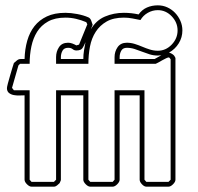

<svg xmlns="http://www.w3.org/2000/svg" viewBox="-20 -699 740 719"><path d="M318 -18H402L409 -26V-361H521V-26L528 -18H611L619 -26V-477Q618 -478 616 -481Q614 -484 612 -484Q609 -484 602.5 -481Q596 -478 588 -473.5Q580 -469 573 -465Q566 -461 563 -460H409V-485Q409 -506 420.5 -522.5Q432 -539 455 -539Q470 -539 484.5 -534.5Q499 -530 513 -524Q527 -518 541.5 -513.5Q556 -509 571 -509Q601 -509 623 -532Q645 -555 645 -585Q645 -615 623 -638Q601 -661 571 -661Q551 -661 533.5 -651Q516 -641 506 -624Q491 -627 475.5 -630Q460 -633 444 -633Q405 -633 379.5 -618.5Q354 -604 338.5 -580Q323 -556 317 -525Q311 -494 311 -460H190V-485Q190 -506 201 -522.5Q212 -539 235 -539Q243 -539 251 -536Q259 -533 266 -529L276 -532L307 -608L303 -616Q284 -624 264.5 -628.5Q245 -633 225 -633Q186 -633 160 -618.5Q134 -604 119 -580Q104 -556 97.5 -525Q91 -494 91 -460H55L49 -454L25 -370L32 -361H91V-26L98 -18H182L190 -26V-361H311V-26ZM292 -342H208V-26Q208 -23 206 -19.5Q204 -16 203 -13Q199 -9 193.5 -4.5Q188 0 182 0H98Q90 0 81 -9Q72 -18 72 -26V-342Q65 -342 53.5 -341.5Q42 -341 31.5 -343Q21 -345 13.5 -351Q6 -357 6 -369Q6 -373 9.5 -386.5Q13 -400 17.5 -415Q22 -430 26 -444Q30 -458 32 -463Q39 -469 42.5 -472Q46 -475 49.5 -476.5Q53 -478 58 -478Q63 -478 72 -478Q73 -515 82 -546.5Q91 -578 109 -601Q127 -624 155.5 -637.5Q184 -651 225 -651Q245 -651 269 -646.5Q293 -642 311 -634Q318 -631 321.5 -622Q325 -613 327 -606L320 -589Q340 -623 373 -637Q406 -651 444 -651Q472 -651 499 -645Q512 -663 530.5 -671Q549 -679 571 -679Q590 -679 606.5 -671.5Q623 -664 635.5 -651Q648 -638 655.5 -621Q663 -604 663 -585Q663 -559 649.5 -537Q636 -515 613 -502Q621 -500 627.5 -495Q634 -490 637 -482V-26Q637 -18 628 -9Q619 0 611 0H528Q520 0 511.5 -9Q503 -18 503 -26V-342H428V-26Q428 -18 419 -9Q410 0 402 0H318Q310 0 301 -9Q292 -18 292 -26ZM584 -492Q581 -492 577.5 -491.5Q574 -491 571 -491Q555 -491 540.5 -495.5Q526 -500 512 -505.5Q498 -511 484 -515.5Q470 -520 455 -520Q440 -520 434 -509Q428 -498 428 -485V-478H559ZM292 -478Q292 -494 294.5 -509.5Q297 -525 300 -541Q295 -528 289 -519Q283 -510 266 -510Q258 -510 252 -515Q246 -520 235 -520Q220 -520 214 -509Q208 -498 208 -485V-478Z"/></svg>

Font: RonaldsonGothicLicht
Style: Regular
Weight: 400
Designer: Mr. Robertson for MacKellar, Smiths & Jordan Co. Philadelphia
Foundry: CAT-Fonts Peter Wiegel
Version: 1.000